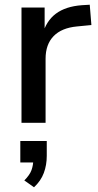

<svg xmlns="http://www.w3.org/2000/svg" viewBox="-20 -520 413 813"><path d="M71 0V-488H169V-371H159Q175 -431 216.5 -462Q258 -493 327 -498L360 -500L367 -414L306 -408Q241 -402 207 -367Q173 -332 173 -271V0ZM124 273 83 244Q106 221 113.5 200Q121 179 121 155L145 168H66V77H178V140Q178 179 165.5 212.5Q153 246 124 273Z"/></svg>

Font: Nunito Sans 12pt ExtraLight SemiBold
Style: Regular
Weight: 600
Version: Version 3.101;gftools[0.9.27]